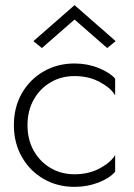

<svg xmlns="http://www.w3.org/2000/svg" viewBox="-20 -717 522 747"><path d="M270 -641 143 -530 110 -557 270 -697 430 -557 397 -530ZM87 -230Q87 -174 111 -131Q135 -88 176.5 -63.5Q218 -39 270 -39Q326 -39 369 -62.5Q412 -86 428 -114V-49Q407 -24 363.5 -7Q320 10 270 10Q203 10 149.5 -21Q96 -52 65 -106.5Q34 -161 34 -230Q34 -300 65 -354Q96 -408 149.5 -439Q203 -470 270 -470Q320 -470 363.5 -452.5Q407 -435 428 -411V-346Q412 -374 369 -397.5Q326 -421 270 -421Q218 -421 176.5 -396.5Q135 -372 111 -329Q87 -286 87 -230Z"/></svg>

Font: Jost* Light
Style: Regular
Weight: 300
Version: Version 3.7